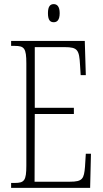

<svg xmlns="http://www.w3.org/2000/svg" viewBox="-20 -913 500 933"><path d="M241 -805C257 -805 270 -815 270 -849C270 -882 257 -893 241 -893C224 -893 213 -882 213 -849C213 -815 224 -805 241 -805ZM34 0H418L422 -166H397L393 -102C388 -45 382 -30 320 -30H148L149 -359H339V-389H149V-684H294C358 -684 365 -670 369 -596L372 -548H397L392 -714H34V-690H51C98 -690 108 -679 108 -605V-108C108 -35 98 -24 51 -24H34Z"/></svg>

Font: Noto Serif Devanagari ExtraCondensed ExtraLight
Style: Regular
Weight: 200
Width: 2
Designer: Universal Thirst, Indian Type Foundry and the Monotype Design Team
Foundry: Monotype Imaging Inc.
Version: Version 2.004